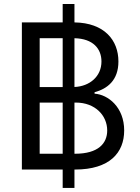

<svg xmlns="http://www.w3.org/2000/svg" viewBox="-20 -838 691 949"><path d="M289.8 90.9H348V0H350.9C522.7 0 593.8 -83.8 593.8 -193.2C593.8 -308.2 514.2 -370.7 447.4 -375V-382.1C509.9 -399.1 565.3 -440.3 565.3 -534.1C565.3 -639.2 496.1 -725.1 348 -727.3V-818.2H289.8V-727.3H88.1V0H289.8ZM176.1 -78.1V-331H289.8V-78.1ZM176.1 -407.7V-649.1H289.8V-407.7ZM348 -78.1V-331H355.1C450.3 -331 509.9 -267 509.9 -193.2C509.9 -129.3 465.9 -78.1 350.9 -78.1ZM348 -408V-649.1C440.7 -647 481.5 -596.6 481.5 -534.1C481.5 -460.2 423.3 -411.2 348 -408Z"/></svg>

Font: Magic Ui Pro
Style: Regular
Weight: 400
Designer: Stefan Endress, Andreas Faust
Version: Version 1.000;FEAKit 1.0